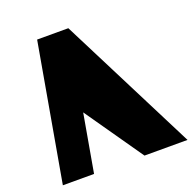

<svg xmlns="http://www.w3.org/2000/svg" viewBox="-201 -1434 1618 1631"><g transform="rotate(-20 608.5 -619.0)"><path d="M1217 0 590 -1238H308L90 0H372L464 -523L828 0Z"/></g></svg>

Font: Hussar Dziwak
Style: Kur
Weight: 400
Version: Version 1.022